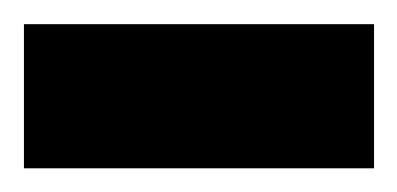

<svg xmlns="http://www.w3.org/2000/svg" viewBox="-30 -142 335 162"><path d="M-9.8 -121.6H285.6V0H-9.8Z"/></svg>

Font: Vazirmatn FD NL SemiBold
Style: Regular
Weight: 600
Designer: Saber Rastikerdar
Foundry: Saber Rastikerdar
Version: Version 33.003